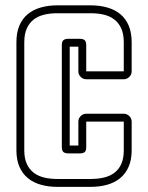

<svg xmlns="http://www.w3.org/2000/svg" viewBox="-20 -687 567 737"><path d="M247.6 -507.8V-128.4H280.8V-220.2Q280.8 -232.4 289.8 -241.5Q298.8 -250.5 311 -250.5H455.1Q467.3 -250.5 476.3 -241.5Q485.4 -232.4 485.4 -220.2V-109.9Q485.4 -73.2 473.6 -46.6Q461.9 -20 440.9 -2.9Q419.9 14.2 391.1 22.2Q362.3 30.3 328.1 30.3H200.2Q166 30.3 137.2 22.2Q108.4 14.2 87.4 -2.9Q66.4 -20 54.7 -46.6Q43 -73.2 43 -109.9V-524.9Q43 -562 54.4 -588.9Q65.9 -615.7 86.7 -632.8Q107.4 -649.9 136.5 -658.2Q165.5 -666.5 200.2 -666.5H328.1Q362.8 -666.5 391.8 -658.2Q420.9 -649.9 441.7 -632.8Q462.4 -615.7 473.9 -588.9Q485.4 -562 485.4 -524.9V-413.1Q485.4 -400.9 476.3 -391.8Q467.3 -382.8 455.1 -382.8H311Q298.8 -382.8 289.8 -391.8Q280.8 -400.9 280.8 -413.1V-507.8ZM217.3 -513.2Q217.3 -527.8 223.6 -533Q230 -538.1 244.1 -538.1H285.2Q299.3 -538.1 305.2 -532.7Q311 -527.3 311 -513.2V-413.1H455.1V-524.9Q455.1 -555.7 445.8 -576.9Q436.5 -598.1 419.9 -611.3Q403.3 -624.5 379.9 -630.4Q356.4 -636.2 328.1 -636.2H200.2Q171.9 -636.2 148.4 -630.4Q125 -624.5 108.4 -611.3Q91.8 -598.1 82.5 -576.9Q73.2 -555.7 73.2 -524.9V-109.9Q73.2 -79.1 82.8 -58.1Q92.3 -37.1 109.1 -24.2Q126 -11.2 149.2 -5.6Q172.4 0 200.2 0H328.1Q356 0 379.4 -5.6Q402.8 -11.2 419.7 -24.2Q436.5 -37.1 445.8 -58.1Q455.1 -79.1 455.1 -109.9V-220.2H311V-123Q311 -108.4 305.2 -103.3Q299.3 -98.1 285.2 -98.1H244.1Q230 -98.1 223.6 -103.3Q217.3 -108.4 217.3 -123Z"/></svg>

Font: Akaash Gobhi Outlined
Style: Regular
Weight: 400
Designer: Kulbir Singh Thind, MD
Foundry: Punjab Online
Version: Version 1.200